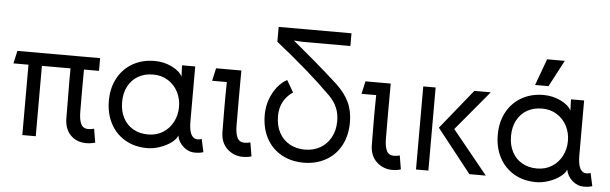

<svg xmlns="http://www.w3.org/2000/svg" viewBox="-48 -899 3436 1082"><g transform="rotate(5 1670.0 -358.0)"><path d="M342 -118Q342 -221 341 -260Q341 -294 340.5 -328Q340 -362 341 -398H179V0H103V-398H18L34 -470H502V-398H417Q416 -279 417 -159Q417 -116 428.5 -91Q440 -66 471 -66Q487 -66 503 -71L516 7Q491 14 467 14Q410 14 376 -21.5Q342 -57 342 -118Z M969 -235Q969 -281 949 -319.5Q929 -358 892.5 -381Q856 -404 808 -404Q761 -404 724.5 -383.5Q688 -363 667.5 -324.5Q647 -286 647 -235Q647 -183 667.5 -144.5Q688 -106 724.5 -85.5Q761 -65 808 -65Q856 -65 892.5 -88Q929 -111 949 -150Q969 -189 969 -235ZM810 -481Q862 -481 907.5 -459Q953 -437 968 -406L966 -458V-470H1040V-161Q1040 -125 1046.5 -101.5Q1053 -78 1068.5 -67.5Q1084 -57 1112 -66L1128 7Q1116 11 1105 12.5Q1094 14 1081 14Q1044 14 1015 -11.5Q986 -37 979 -74Q972 -53 945 -33Q918 -13 881.5 -0.5Q845 12 810 12Q738 12 684 -20Q630 -52 601 -108Q572 -164 572 -235Q572 -308 602 -363.5Q632 -419 686 -450Q740 -481 810 -481Z M1225 -118 1224 -238Q1224 -279 1224 -317.5Q1224 -356 1225 -398H1142L1158 -470H1301Q1300 -306 1301 -159Q1301 -116 1312.5 -91Q1324 -66 1355 -66Q1370 -66 1387 -71L1400 7Q1379 14 1351 14Q1300 14 1262.5 -21Q1225 -56 1225 -118Z M1489 -733H1901V-661H1631L1549 -666L1554 -687Q1628 -626 1702.5 -562.5Q1777 -499 1839 -442Q1889 -396 1912.5 -346Q1936 -296 1936 -233Q1936 -157 1905.5 -100.5Q1875 -44 1820 -13.5Q1765 17 1695 17Q1625 17 1570 -13.5Q1515 -44 1484.5 -100.5Q1454 -157 1454 -233Q1454 -299 1485 -356.5Q1516 -414 1563 -439L1602 -372Q1529 -322 1529 -233Q1529 -179 1550 -139.5Q1571 -100 1609 -78.5Q1647 -57 1695 -57Q1744 -57 1782 -78.5Q1820 -100 1842 -140Q1864 -180 1864 -233Q1864 -275 1849.5 -309Q1835 -343 1805 -373Q1682 -496 1489 -649Z M2070 -118 2069 -238Q2069 -279 2069 -317.5Q2069 -356 2070 -398H1987L2003 -470H2146Q2145 -306 2146 -159Q2146 -116 2157.5 -91Q2169 -66 2200 -66Q2215 -66 2232 -71L2245 7Q2224 14 2196 14Q2145 14 2107.5 -21Q2070 -56 2070 -118Z M2400 -470V0H2330V-470ZM2619 -470H2712L2525 -246L2725 0H2632L2438 -246Z M3169 -235Q3169 -281 3149 -319.5Q3129 -358 3092.5 -381Q3056 -404 3008 -404Q2961 -404 2924.5 -383.5Q2888 -363 2867.5 -324.5Q2847 -286 2847 -235Q2847 -183 2867.5 -144.5Q2888 -106 2924.5 -85.5Q2961 -65 3008 -65Q3056 -65 3092.5 -88Q3129 -111 3149 -150Q3169 -189 3169 -235ZM3010 -481Q3062 -481 3107.5 -459Q3153 -437 3168 -406L3166 -458V-470H3240V-161Q3240 -125 3246.5 -101.5Q3253 -78 3268.5 -67.5Q3284 -57 3312 -66L3328 7Q3316 11 3305 12.5Q3294 14 3281 14Q3244 14 3215 -11.5Q3186 -37 3179 -74Q3172 -53 3145 -33Q3118 -13 3081.5 -0.5Q3045 12 3010 12Q2938 12 2884 -20Q2830 -52 2801 -108Q2772 -164 2772 -235Q2772 -308 2802 -363.5Q2832 -419 2886 -450Q2940 -481 3010 -481ZM3112 -683 3033 -533H2957L3012 -683Z"/></g></svg>

Font: Kreadon
Style: Regular
Weight: 400
Designer: kohakuno
Foundry: StudioGnu
Version: Version 1.000;Glyphs 3.1.2 (3151)